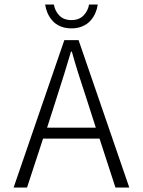

<svg xmlns="http://www.w3.org/2000/svg" viewBox="-20 -840 640 860"><path d="M182.1 -819.8H221.2Q226.1 -791 245.8 -770.5Q265.6 -750 299.8 -750Q334 -750 354 -770.5Q374 -791 378.9 -819.8H418Q415 -799.8 407.2 -781.7Q399.4 -763.7 385.5 -747.8Q371.6 -731.9 349.6 -722.4Q327.6 -712.9 299.8 -712.9Q272 -712.9 250 -722.4Q228 -731.9 214.4 -747.8Q200.7 -763.7 192.9 -781.7Q185.1 -799.8 182.1 -819.8ZM41 0 268.1 -660.2H332L559.1 0H497.1L425.8 -219.2H172.9L101.1 0ZM190.9 -268.1H409.2L372.1 -383.8Q325.2 -523.9 301.8 -608.9H297.9Q275.4 -530.8 228 -383.8Z"/></svg>

Font: Office Code Pro D Light
Style: Regular
Weight: 300
Designer: Nathan Rutzky & Paul D. Hunt
Foundry: Adobe Systems Incorporated
Version: Version 1.004;PS 001.004;hotconv 1.0.70;makeotf.lib2.5.58329